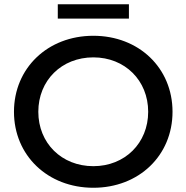

<svg xmlns="http://www.w3.org/2000/svg" viewBox="-20 -878 881 907"><path d="M421 9C636 9 795 -143 795 -350C795 -557 636 -709 421 -709C205 -709 46 -556 46 -350C46 -144 205 9 421 9ZM421 -93C271 -93 161 -202 161 -350C161 -498 271 -607 421 -607C570 -607 680 -498 680 -350C680 -202 570 -93 421 -93ZM589 -790V-858H253V-790Z"/></svg>

Font: Montserrat-Alt1 SemBd
Style: Regular
Weight: 600
Designer: Differentunic
Foundry: Differentunic
Version: Version 7.222